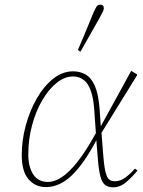

<svg xmlns="http://www.w3.org/2000/svg" viewBox="-20 -788 612 821"><path d="M101 -127Q101 -75 122 -42.5Q143 -10 185 -10Q230 -10 281 -61.5Q332 -113 390 -219L383 -318Q378 -392 355.5 -426.5Q333 -461 292 -461Q256 -461 222 -433.5Q188 -406 160.5 -359Q133 -312 117 -252Q101 -192 101 -127ZM176 12Q131 12 102 -21.5Q73 -55 73 -125Q73 -188 90 -251Q107 -314 137 -366.5Q167 -419 207 -451Q247 -483 293 -483Q322 -483 346 -469.5Q370 -456 385.5 -421Q401 -386 406 -321L411 -248L541 -485L566 -470V-466L414 -220L422 -118Q427 -57 437 -34.5Q447 -12 472 -13Q494 -13 515.5 -28.5Q537 -44 557 -67L568 -59Q548 -34 521 -10.5Q494 13 464 13Q442 13 429 2.5Q416 -8 409 -35Q402 -62 398 -113L392 -188Q339 -88 287 -38Q235 12 176 12ZM313 -574Q330 -613 346 -652Q362 -691 378 -730Q386 -749 392 -758.5Q398 -768 408 -768Q424 -768 424 -753Q424 -747 420 -738.5Q416 -730 405 -710Q385 -674 364.5 -638.5Q344 -603 324 -567Z"/></svg>

Font: Source Serif Pro ExtraLight
Style: Italic
Weight: 200
Italic angle: -12°
Designer: Frank Grießhammer
Foundry: Adobe Systems Incorporated
Version: Version 3.001;hotconv 1.0.111;makeotfexe 2.5.65597